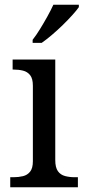

<svg xmlns="http://www.w3.org/2000/svg" viewBox="-20 -786 360 806"><path d="M23 0V-42H36Q58 -42 76.5 -46.5Q95 -51 106.5 -65.5Q118 -80 118 -109V-426Q118 -456 106.5 -470.5Q95 -485 76.5 -489.5Q58 -494 36 -494H33V-536H212V-114Q212 -83 223 -67.5Q234 -52 253 -47Q272 -42 294 -42H307V0ZM117 -619Q132 -638 148 -664Q164 -690 179 -717Q194 -744 204 -766H311V-756Q302 -743 284 -723Q266 -703 243.5 -681Q221 -659 198 -639.5Q175 -620 155 -606H117Z"/></svg>

Font: Noto Serif Georgian
Style: Regular
Weight: 400
Designer: Monotype Design Team, Akaki Razmadze
Foundry: Google LLC
Version: Version 2.002